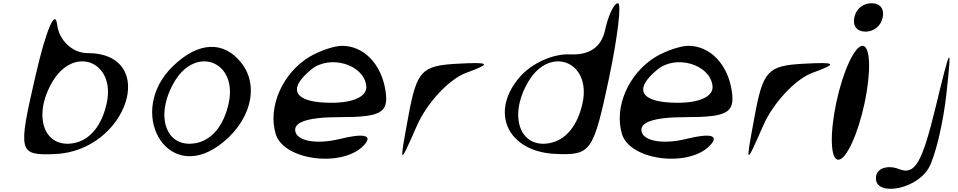

<svg xmlns="http://www.w3.org/2000/svg" viewBox="-20 -955 5937 1190"><path d="M200 -485C90 -9 95 8 318 0C772 -17 969 -626 521 -626C429 -626 345 -706 334 -803C322 -904 265 -767 200 -485ZM306 -450C440 -675 696 -574 642 -318C612 -177 538 -87 438 -68C252 -33 180 -238 306 -450Z M1054 -547C760 -265 1008 179 1332 -50C1530 -190 1593 -417 1476 -565C1367 -704 1210 -697 1054 -547ZM1062 -450C1196 -675 1452 -574 1398 -318C1368 -177 1294 -87 1194 -68C1008 -33 936 -238 1062 -450Z M1689 -124C1740 44 2119 86 2242 -62C2289 -118 2232 -130 2083 -93C1952 -61 1834 -78 1813 -132C1789 -196 1882 -229 2085 -229C2341 -229 2389 -256 2370 -388C2346 -556 2236 -671 2100 -671C2052 -671 1961 -640 1900 -604C1731 -503 1638 -292 1689 -124ZM1910 -525C2025 -618 2234 -556 2250 -424C2258 -359 2175 -318 2034 -318C1805 -318 1755 -399 1910 -525Z M2511 -234C2454 75 2453 76 2564 -176C2626 -317 2763 -464 2868 -503C3029 -562 3019 -571 2814 -560C2592 -548 2563 -516 2511 -234Z M3200 -476C3012 -257 3128 -13 3425 -1C3642 8 3657 -13 3753 -463C3807 -719 3834 -935 3810 -935C3786 -935 3750 -860 3731 -772C3708 -663 3635 -612 3512 -618C3407 -623 3273 -562 3200 -476ZM3255 -450C3389 -675 3645 -574 3591 -318C3561 -177 3487 -87 3387 -68C3201 -33 3129 -238 3255 -450Z M3835 -124C3886 44 4265 86 4388 -62C4435 -118 4378 -130 4229 -93C4098 -61 3980 -78 3959 -132C3935 -196 4028 -229 4231 -229C4487 -229 4535 -256 4516 -388C4492 -556 4382 -671 4246 -671C4198 -671 4107 -640 4046 -604C3877 -503 3784 -292 3835 -124ZM4056 -525C4171 -618 4380 -556 4396 -424C4404 -359 4321 -318 4180 -318C3951 -318 3901 -399 4056 -525Z M4657 -234C4600 75 4599 76 4710 -176C4772 -317 4909 -464 5014 -503C5175 -562 5165 -571 4960 -560C4738 -548 4709 -516 4657 -234Z M5163 -318C5122 -124 5127 35 5176 35C5225 35 5298 -124 5339 -318C5380 -512 5375 -671 5326 -671C5277 -671 5204 -512 5163 -318ZM5275 -847C5264 -794 5291 -759 5344 -759C5397 -759 5440 -794 5451 -847C5462 -900 5435 -935 5382 -935C5329 -935 5286 -900 5275 -847Z M5411 132C5383 266 5651 229 5735 88C5775 21 5826 -190 5846 -375C5880 -690 5874 -684 5778 -287C5694 57 5650 132 5552 93C5487 67 5421 85 5411 132Z"/></svg>

Font: Venom Sans
Style: Obl
Weight: 400
Version: Version 1.001